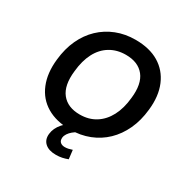

<svg xmlns="http://www.w3.org/2000/svg" viewBox="-201 -887 1226 1259"><g transform="rotate(30 412.0 -257.5)"><path d="M389 10Q284 10 211.5 -33Q139 -76 106 -156.5Q73 -237 85 -345Q94 -431 125.5 -499Q157 -567 207.5 -615Q258 -663 324 -689Q390 -715 468 -715Q574 -715 645.5 -672Q717 -629 750.5 -549.5Q784 -470 772 -362Q763 -275 731 -206.5Q699 -138 649 -90Q599 -42 533 -16Q467 10 389 10ZM394 -107Q462 -107 513 -139Q564 -171 595 -230Q626 -289 634 -371Q647 -483 601 -540.5Q555 -598 462 -598Q395 -598 343.5 -567Q292 -536 261.5 -477.5Q231 -419 223 -336Q210 -223 256 -165Q302 -107 394 -107ZM390 200Q336 200 307.5 174Q279 148 284 103Q289 58 323 19Q357 -20 407 -42L442 0Q424 9 408.5 22Q393 35 383 50Q373 65 371 81Q369 105 382 116Q395 127 416 127Q430 127 443 124Q456 121 471 116L479 183Q458 191 437 195.5Q416 200 390 200Z"/></g></svg>

Font: Nunito Sans 8pt
Style: Bold Italic
Weight: 700
Italic angle: -9°
Version: Version 3.101;gftools[0.9.27]